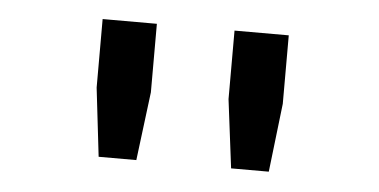

<svg xmlns="http://www.w3.org/2000/svg" viewBox="-31 -817 662 335"><g transform="rotate(5 300.0 -650.0)"><path d="M463 -650 449 -530H383L368 -650V-770H463ZM232 -650 217 -530H151L137 -650V-770H232Z"/></g></svg>

Font: Edlo
Style: Regular
Weight: 400
Monospace: yes
Version: Version 0.01